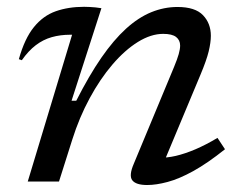

<svg xmlns="http://www.w3.org/2000/svg" viewBox="-20 -520 690 550"><path d="M42.5 -347.5 34 -350.5Q50.5 -409.5 77 -442.2Q103.5 -475 139.8 -487.8Q176 -500.5 221 -500.5Q229 -500.5 237.2 -500Q245.5 -499.5 253.8 -498.8Q262 -498 270.5 -496.5L185 -231.5H198.5Q235 -303.5 270.2 -354.5Q305.5 -405.5 341 -437.8Q376.5 -470 413.2 -485Q450 -500 488.5 -500Q539 -500 561.5 -476.5Q584 -453 584 -417.5Q584 -398.5 577.8 -372.8Q571.5 -347 554.5 -306.5L443.5 -41L436 -68.5Q458 -67.5 483.8 -73.5Q509.5 -79.5 539.5 -92.2Q569.5 -105 603 -125L624.5 -92.5Q574.5 -52.5 533.8 -30Q493 -7.5 460.2 1.2Q427.5 10 401.5 10Q369.5 10 359 -3.5Q348.5 -17 363.5 -51.5L478.5 -328Q488 -351 492 -365.2Q496 -379.5 496 -389.5Q496 -405 484.5 -414Q473 -423 447.5 -423Q412.5 -423 375 -399.8Q337.5 -376.5 302 -335Q266.5 -293.5 236.8 -238.5Q207 -183.5 187 -120L149 0H59.5L186.5 -420.5Q185.5 -420.5 184 -420.5Q182.5 -420.5 181 -420.5Q152.5 -420.5 128 -413.5Q103.5 -406.5 82.5 -390.5Q61.5 -374.5 42.5 -347.5Z"/></svg>

Font: Newsreader 9pt
Style: Italic
Weight: 400
Italic angle: -17°
Designer: Hugues Gentile
Foundry: Production Type
Version: Version 1.003